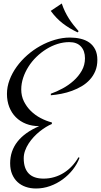

<svg xmlns="http://www.w3.org/2000/svg" viewBox="-20 -887 573 1090"><path d="M532.7 -546.9Q532.7 -511.7 521.2 -484.1Q509.8 -456.5 490.2 -435.1Q470.7 -413.6 444.6 -397.9Q418.5 -382.3 389.2 -371.6Q359.9 -360.8 328.9 -354.7Q297.9 -348.6 268.6 -346.2V-355Q300.8 -366.2 335.2 -384.8Q369.6 -403.3 397.7 -428.5Q425.8 -453.6 444.1 -485.6Q462.4 -517.6 462.4 -556.2Q462.4 -598.1 439.5 -623Q416.5 -647.9 373.5 -647.9Q339.8 -647.9 306.6 -637.5Q273.4 -627 243.2 -608.2Q212.9 -589.4 186.8 -564Q160.6 -538.6 141.6 -508.5Q122.6 -478.5 111.6 -445.6Q100.6 -412.6 100.6 -378.9Q100.6 -342.3 115.7 -311.5Q130.9 -280.8 155.3 -256.8Q179.7 -232.9 210.9 -216.6Q242.2 -200.2 274.4 -191.9V-183.1Q258.8 -176.8 241.2 -166Q223.6 -155.3 205.8 -141.1Q188 -127 171.6 -109.4Q155.3 -91.8 142.6 -72.3Q129.9 -52.7 122.3 -31.5Q114.7 -10.3 114.7 11.7Q114.7 68.4 142.8 97.7Q170.9 127 227.5 127Q259.3 127 288.3 118.4Q317.4 109.9 342.5 94Q367.7 78.1 388.7 55.7Q409.7 33.2 425.3 5.9L431.6 8.8Q418.5 43.9 393.6 75.7Q368.7 107.4 335.9 131.3Q303.2 155.3 264.4 169.2Q225.6 183.1 184.6 183.1Q152.8 183.1 126 173.8Q99.1 164.6 79.6 146.5Q60.1 128.4 48.8 101.8Q37.6 75.2 37.6 40Q37.6 -29.8 79.1 -82.8Q120.6 -135.7 202.6 -170.9Q161.6 -170.9 127.9 -184.1Q94.2 -197.3 70.1 -221.4Q45.9 -245.6 32.7 -279.3Q19.5 -313 19.5 -354Q19.5 -394 34.2 -433.1Q48.8 -472.2 74.5 -507.8Q100.1 -543.5 134.5 -573.7Q168.9 -604 208.7 -626.2Q248.5 -648.4 291.7 -661.1Q335 -673.8 377.4 -673.8Q408.7 -673.8 437 -667.2Q465.3 -660.6 486.6 -645.8Q507.8 -630.9 520.3 -606.4Q532.7 -582 532.7 -546.9ZM420.9 -703.1Q373 -725.6 335.7 -754.6Q298.3 -783.7 268.1 -825.2L330.6 -867.2Q338.9 -842.3 349.1 -821.3Q359.4 -800.3 371.3 -781.5Q383.3 -762.7 397.2 -745.1Q411.1 -727.5 426.3 -710Z"/></svg>

Font: Montez
Style: Regular
Weight: 400
Designer: Astigmatic (AOETI)
Foundry: Astigmatic (AOETI)
Version: Version 1.001